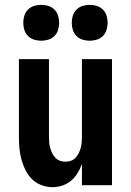

<svg xmlns="http://www.w3.org/2000/svg" viewBox="-20 -764 540 792"><path d="M196 8Q173 8 150.5 -0.5Q128 -9 111.5 -25.5Q95 -42 84.5 -63.5Q74 -85 68 -107.5Q62 -130 60 -153.5Q58 -177 58 -200V-520H182V-200Q182 -188 183 -176.5Q184 -165 187 -154Q190 -143 195 -132.5Q200 -122 208 -113.5Q216 -105 227 -101Q238 -97 250 -97Q262 -97 273 -101Q284 -105 292 -113.5Q300 -122 305 -132.5Q310 -143 313 -154Q316 -165 317 -176.5Q318 -188 318 -200V-520H442V0H318V-88Q311 -68 300 -50Q289 -32 273 -18.5Q257 -5 237 1.5Q217 8 196 8ZM350 -596Q335 -596 320.5 -600.5Q306 -605 295.5 -615.5Q285 -626 280.5 -640.5Q276 -655 276 -670Q276 -685 280.5 -699.5Q285 -714 295.5 -724.5Q306 -735 320.5 -739.5Q335 -744 350 -744Q365 -744 379.5 -739.5Q394 -735 404.5 -724.5Q415 -714 419.5 -699.5Q424 -685 424 -670Q424 -655 419.5 -640.5Q415 -626 404.5 -615.5Q394 -605 379.5 -600.5Q365 -596 350 -596ZM150 -596Q135 -596 120.5 -600.5Q106 -605 95.5 -615.5Q85 -626 80.5 -640.5Q76 -655 76 -670Q76 -685 80.5 -699.5Q85 -714 95.5 -724.5Q106 -735 120.5 -739.5Q135 -744 150 -744Q165 -744 179.5 -739.5Q194 -735 204.5 -724.5Q215 -714 219.5 -699.5Q224 -685 224 -670Q224 -655 219.5 -640.5Q215 -626 204.5 -615.5Q194 -605 179.5 -600.5Q165 -596 150 -596Z"/></svg>

Font: Iosevka Extrabold
Style: Regular
Weight: 800
Monospace: yes
Designer: Belleve Invis
Foundry: Belleve Invis
Version: Version 32.5.0; ttfautohint (v1.8.4)